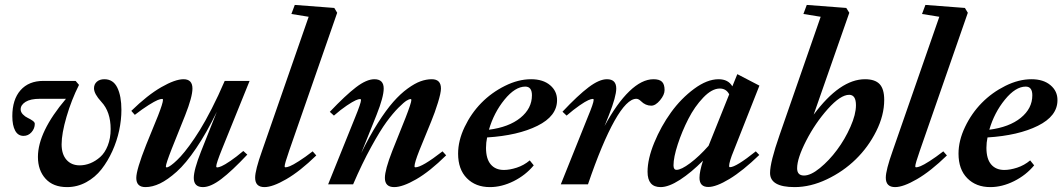

<svg xmlns="http://www.w3.org/2000/svg" viewBox="-20 -745 4294 776"><path d="M251 11.2Q194.8 11.2 164.1 -22.7Q133.3 -56.6 133.3 -110.8Q133.3 -211.9 246.6 -345.7H141.1Q103 -345.7 83.3 -333.3Q63.5 -320.8 63.5 -303.2Q63.5 -292 72.5 -282.7Q81.5 -273.4 92 -268.6Q102.5 -263.7 111.6 -257.3Q120.6 -251 120.6 -244.6Q120.6 -225.6 107.4 -210.7Q94.2 -195.8 75.2 -195.8Q52.7 -195.8 41.3 -217Q29.8 -238.3 29.8 -275.4Q29.8 -342.8 63 -380.4Q96.2 -418 155.3 -418H285.6L299.3 -401.9Q268.6 -340.8 248.8 -272.9Q229 -205.1 229 -161.6Q229 -121.6 248.8 -99.1Q268.6 -76.7 302.2 -76.7Q323.7 -76.7 345 -85.2Q366.2 -93.8 385 -110.4Q403.8 -127 415.5 -156.5Q427.2 -186 427.2 -223.1Q427.2 -293.5 389.6 -333.5Q359.9 -365.7 359.9 -388.2Q359.9 -404.3 371.3 -414.6Q382.8 -424.8 401.9 -424.8Q437.5 -424.8 454.1 -390.9Q470.7 -356.9 470.7 -300.8Q470.7 -260.7 461.7 -218Q452.6 -175.3 434.1 -134.3Q415.5 -93.3 390.1 -60.8Q364.7 -28.3 328.4 -8.5Q292 11.2 251 11.2Z M567.9 11.2Q530.8 11.2 530.8 -25.9Q530.8 -58.6 570.8 -159.7L618.7 -277.3Q638.7 -328.6 638.7 -341.3Q638.7 -345.2 634.8 -345.2Q628.9 -345.2 617.2 -340.6Q605.5 -335.9 580.6 -320.3Q555.7 -304.7 524.9 -280.8L510.7 -296.9Q576.2 -360.8 632.1 -392.8Q688 -424.8 721.7 -424.8Q757.8 -424.8 757.8 -387.2Q757.8 -353.5 728.5 -279.3L674.3 -144Q650.4 -83 650.4 -72.3Q650.4 -68.4 654.3 -68.4Q656.7 -68.4 663.6 -72Q670.4 -75.7 682.9 -86.2Q695.3 -96.7 710.2 -112.8Q725.1 -128.9 745.6 -156.7Q766.1 -184.6 787.6 -219.2Q809.1 -253.9 835.7 -305.7Q862.3 -357.4 888.2 -418H988.8L877.4 -142.6Q854 -84.5 854 -72.8Q854 -68.4 857.9 -68.4Q863.8 -68.4 875.7 -73.5Q887.7 -78.6 911.4 -94.7Q935.1 -110.8 963.4 -134.8L979.5 -120.1Q917.5 -54.2 874.5 -21.5Q831.5 11.2 800.3 11.2Q763.2 11.2 763.2 -25.9Q763.2 -58.6 792.5 -132.8L856.4 -293.5Q814.9 -208 772.9 -146Q731 -84 694.1 -51Q657.2 -18.1 626.5 -3.4Q595.7 11.2 567.9 11.2Z M1048.8 11.2Q1011.2 11.2 1011.2 -26.9Q1011.2 -57.1 1039.1 -135.3L1227.5 -677.2L1157.7 -688.5L1171.4 -725.1L1331.1 -712.9L1342.8 -693.4L1148.9 -136.2Q1130.4 -83 1130.4 -72.8Q1130.4 -68.8 1134.3 -68.8Q1140.1 -68.8 1151.9 -73.5Q1163.6 -78.1 1188.2 -93.8Q1212.9 -109.4 1243.7 -133.3L1258.3 -116.7Q1192.4 -52.7 1137.2 -20.8Q1082 11.2 1048.8 11.2Z M1306.2 0 1415.5 -271Q1439 -328.6 1439 -340.3Q1439 -344.7 1435.1 -344.7Q1429.2 -344.7 1417.5 -339.6Q1405.8 -334.5 1381.6 -318.4Q1357.4 -302.2 1329.6 -277.8L1313 -293Q1376.5 -359.9 1418.9 -392.3Q1461.4 -424.8 1493.2 -424.8Q1530.8 -424.8 1530.8 -387.2Q1530.8 -353.5 1502 -280.8L1439.9 -126Q1473.1 -194.3 1506.8 -247.3Q1540.5 -300.3 1569.6 -333.3Q1598.6 -366.2 1627.7 -387.2Q1656.7 -408.2 1679.9 -416.5Q1703.1 -424.8 1725.1 -424.8Q1762.2 -424.8 1762.2 -387.2Q1762.2 -369.6 1750 -330.1Q1737.8 -290.5 1722.7 -253.9L1674.8 -136.7Q1655.3 -87.4 1655.3 -72.8Q1655.3 -68.8 1659.2 -68.8Q1685.5 -68.8 1768.6 -133.3L1783.2 -117.2Q1717.3 -52.2 1662.4 -20.5Q1607.4 11.2 1573.2 11.2Q1535.6 11.2 1535.6 -25.9Q1535.6 -58.6 1565.4 -134.8L1619.1 -269Q1642.6 -329.6 1642.6 -340.8Q1642.6 -344.7 1638.7 -344.7Q1634.3 -344.7 1623.5 -338.4Q1612.8 -332 1590.3 -309.6Q1567.9 -287.1 1542.2 -252.2Q1516.6 -217.3 1480.2 -151.1Q1443.8 -85 1407.2 0Z M1960 11.2Q1902.3 11.2 1866.9 -24.7Q1831.5 -60.5 1831.5 -124Q1831.5 -176.8 1857.9 -231.9Q1884.3 -287.1 1925.5 -329.1Q1966.8 -371.1 2020.8 -397.9Q2074.7 -424.8 2126.5 -424.8Q2174.8 -424.8 2203.4 -400.6Q2231.9 -376.5 2231.4 -339.8Q2231.4 -275.9 2152.3 -236.6Q2073.2 -197.3 1948.7 -189.5Q1944.3 -168.5 1944.3 -147.5Q1944.3 -103 1963.4 -80.6Q1982.4 -58.1 2016.6 -58.1Q2040 -58.1 2068.6 -67.4Q2097.2 -76.7 2121.1 -96.7L2137.2 -76.7Q2104.5 -37.1 2056.2 -12.9Q2007.8 11.2 1960 11.2ZM2103 -395Q2062 -395 2019 -342.3Q1976.1 -289.6 1956.1 -220.7Q2036.6 -231 2083.3 -268.8Q2129.9 -306.6 2129.9 -359.9Q2129.9 -395 2103 -395Z M2246.6 0 2355.5 -271.5Q2379.4 -328.6 2379.4 -341.3Q2379.4 -345.2 2375.5 -345.2Q2369.6 -345.2 2357.7 -340.1Q2345.7 -335 2322 -318.6Q2298.3 -302.2 2270 -277.8L2253.4 -293.5Q2315.9 -359.9 2358.9 -392.3Q2401.9 -424.8 2433.1 -424.8Q2470.7 -424.8 2470.7 -387.2Q2470.7 -355 2441.4 -280.8L2423.3 -235.4Q2473.1 -327.6 2523.7 -376.2Q2574.2 -424.8 2621.1 -424.8Q2645 -424.8 2655.5 -414.6Q2666 -404.3 2666 -380.9Q2666 -361.8 2647.7 -339.8Q2629.4 -317.9 2612.3 -317.9Q2588.9 -317.9 2570.8 -335.9Q2561 -345.7 2551.8 -345.7Q2513.7 -345.7 2463.6 -256.6Q2413.6 -167.5 2356.4 0Z M2649.9 11.2Q2597.2 11.2 2597.2 -50.8Q2597.2 -102.5 2624.3 -168.5Q2651.4 -234.4 2692.1 -290.8Q2732.9 -347.2 2785.4 -386Q2837.9 -424.8 2884.3 -424.8Q2923.3 -424.8 2939.9 -396L2960 -445.3L3049.3 -398.9L2945.8 -136.7Q2926.8 -90.8 2926.8 -73.7Q2926.8 -69.3 2930.2 -69.3Q2954.6 -69.3 3034.7 -133.3L3048.8 -118.7Q2981.9 -54.2 2928.2 -21.7Q2874.5 10.7 2842.8 10.7Q2807.1 10.7 2807.1 -26.4Q2807.1 -51.8 2821.3 -95.7Q2773.9 -47.9 2728.3 -18.3Q2682.6 11.2 2649.9 11.2ZM2702.1 -76.7Q2702.1 -58.6 2714.4 -58.6Q2733.4 -58.6 2769.5 -85.7Q2805.7 -112.8 2843.8 -155.8L2927.2 -363.8Q2915 -387.2 2889.2 -387.2Q2857.4 -387.2 2822.5 -350.8Q2787.6 -314.5 2762 -264.2Q2736.3 -213.9 2719.2 -161.4Q2702.1 -108.9 2702.1 -76.7Z M3191.4 11.2Q3092.3 11.2 3092.3 -45.9Q3092.3 -89.4 3130.9 -199.7L3296.9 -677.2L3227.1 -688.5L3240.7 -725.1L3400.4 -712.9L3412.6 -693.4L3268.6 -281.7Q3375 -424.8 3476.1 -424.8Q3516.6 -424.8 3535.2 -405Q3553.7 -385.3 3553.7 -341.3Q3553.7 -279.3 3521.5 -214.8Q3489.3 -150.4 3438.7 -101.1Q3388.2 -51.8 3322 -20.3Q3255.9 11.2 3191.4 11.2ZM3229.5 -35.6Q3256.8 -35.6 3293.9 -65.9Q3331.1 -96.2 3363 -139.2Q3395 -182.1 3417.2 -232.4Q3439.5 -282.7 3439.5 -319.8Q3439.5 -361.8 3412.1 -361.8Q3377 -361.8 3325.9 -304.7Q3274.9 -247.6 3238.3 -176.3Q3201.7 -105 3201.7 -64.9Q3201.7 -35.6 3229.5 -35.6Z M3597.7 11.2Q3560.1 11.2 3560.1 -26.9Q3560.1 -57.1 3587.9 -135.3L3776.4 -677.2L3706.5 -688.5L3720.2 -725.1L3879.9 -712.9L3891.6 -693.4L3697.8 -136.2Q3679.2 -83 3679.2 -72.8Q3679.2 -68.8 3683.1 -68.8Q3689 -68.8 3700.7 -73.5Q3712.4 -78.1 3737.1 -93.8Q3761.7 -109.4 3792.5 -133.3L3807.1 -116.7Q3741.2 -52.7 3686 -20.8Q3630.9 11.2 3597.7 11.2Z M3982.4 11.2Q3924.8 11.2 3889.4 -24.7Q3854 -60.5 3854 -124Q3854 -176.8 3880.4 -231.9Q3906.7 -287.1 3948 -329.1Q3989.3 -371.1 4043.2 -397.9Q4097.2 -424.8 4148.9 -424.8Q4197.3 -424.8 4225.8 -400.6Q4254.4 -376.5 4253.9 -339.8Q4253.9 -275.9 4174.8 -236.6Q4095.7 -197.3 3971.2 -189.5Q3966.8 -168.5 3966.8 -147.5Q3966.8 -103 3985.8 -80.6Q4004.9 -58.1 4039.1 -58.1Q4062.5 -58.1 4091.1 -67.4Q4119.6 -76.7 4143.6 -96.7L4159.7 -76.7Q4127 -37.1 4078.6 -12.9Q4030.3 11.2 3982.4 11.2ZM4125.5 -395Q4084.5 -395 4041.5 -342.3Q3998.5 -289.6 3978.5 -220.7Q4059.1 -231 4105.7 -268.8Q4152.3 -306.6 4152.3 -359.9Q4152.3 -395 4125.5 -395Z"/></svg>

Font: Elstob 18pt
Style: Bold Italic
Weight: 700
Italic angle: -20°
Designer: Peter S. Baker
Version: Version 1.015